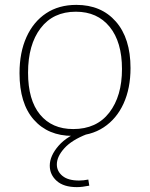

<svg xmlns="http://www.w3.org/2000/svg" viewBox="-20 -550 614 787"><path d="M293 -530Q395 -530 455 -461.5Q515 -393 515 -271Q515 -188 486.5 -125.5Q458 -63 405 -28Q352 7 277 7Q177 7 118.5 -59.5Q60 -126 60 -250Q60 -335 88.5 -398Q117 -461 169 -495.5Q221 -530 293 -530ZM291 -502Q198 -502 146.5 -434.5Q95 -367 95 -252Q95 -140 144 -80.5Q193 -21 280 -21Q376 -21 428 -88.5Q480 -156 480 -267Q480 -378 429.5 -440Q379 -502 291 -502ZM295 217Q241 217 212.5 191.5Q184 166 184 129Q184 89 220 47.5Q256 6 328 -19L336 0Q274 24 243.5 58Q213 92 213 124Q213 152 236 171Q259 190 304 190Q322 190 342 186L346 211Q317 217 295 217Z"/></svg>

Font: Bitter ExtraLight
Style: Regular
Weight: 200
Designer: Sol Matas, and Bitter project Authors
Foundry: Sol Matas
Version: Version 2.001